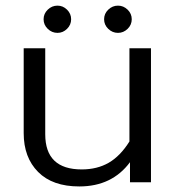

<svg xmlns="http://www.w3.org/2000/svg" viewBox="-20 -653 631 688"><path d="M186 -535.2Q166 -535.2 151.1 -549.6Q136.2 -564 136.2 -584Q136.2 -604 151.1 -618.4Q166 -632.8 186 -632.8Q205.6 -632.8 220.2 -618.4Q234.9 -604 234.9 -584Q234.9 -564 220.2 -549.6Q205.6 -535.2 186 -535.2ZM402.8 -535.2Q382.8 -535.2 367.9 -549.6Q353 -564 353 -584Q353 -604 367.9 -618.4Q382.8 -632.8 402.8 -632.8Q422.4 -632.8 437.3 -618.4Q452.1 -604 452.1 -584Q452.1 -564 437.3 -549.6Q422.4 -535.2 402.8 -535.2ZM264.2 15.1Q168 15.1 116.5 -36.9Q64.9 -88.9 64.9 -175.8V-480H142.1V-171.9Q142.1 -45.9 272.9 -45.9Q328.1 -45.9 369.6 -69.8Q411.1 -93.8 443.8 -146V-480H521V0H445.8V-71.8Q381.3 15.1 264.2 15.1Z"/></svg>

Font: Prompt Light
Style: Regular
Weight: 300
Designer: Katatrad Team
Foundry: CadsonDemak
Version: Version 1.000;PS 001.000;hotconv 1.0.88;makeotf.lib2.5.64775